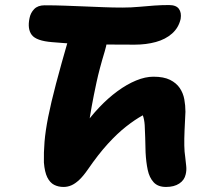

<svg xmlns="http://www.w3.org/2000/svg" viewBox="-20 -730 836 761"><path d="M638 11Q606 11 589 -7.5Q572 -26 565.5 -56.5Q559 -87 557 -126Q556 -158 555.5 -185Q555 -212 553.5 -234.5Q552 -257 546 -273Q515 -256 480 -228.5Q445 -201 407.5 -160Q370 -119 328 -58Q310 -32 294 -17Q278 -2 263 4.5Q248 11 232 11Q211 11 194.5 2.5Q178 -6 167.5 -27Q157 -48 154 -86Q153 -125 156.5 -168Q160 -211 171 -266.5Q182 -322 202 -398Q222 -474 253 -581Q260 -611 281 -629Q302 -647 329 -647Q365 -647 383.5 -635Q402 -623 405 -596Q408 -569 395 -526Q374 -457 362.5 -403.5Q351 -350 343.5 -308.5Q336 -267 331.5 -233.5Q327 -200 322 -171L308 -224Q338 -267 373 -304Q408 -341 445.5 -368.5Q483 -396 519.5 -411Q556 -426 588 -426Q629 -426 654 -413.5Q679 -401 692.5 -381Q706 -361 710.5 -336.5Q715 -312 715 -287Q713 -248 711.5 -213.5Q710 -179 710.5 -153Q711 -127 714 -109Q716 -90 718 -72.5Q720 -55 716 -39Q711 -16 690.5 -2.5Q670 11 638 11ZM514 -553Q457 -553 402.5 -553.5Q348 -554 294 -556Q240 -558 186 -563Q124 -568 106 -591.5Q88 -615 97 -658Q101 -679 115.5 -694Q130 -709 157 -709Q199 -709 238 -707.5Q277 -706 315.5 -704.5Q354 -703 390.5 -701.5Q427 -700 465 -700Q500 -700 531.5 -703Q563 -706 592 -708Q621 -710 650 -710Q678 -710 689 -695Q700 -680 696 -655Q688 -620 662 -597Q636 -574 597.5 -563.5Q559 -553 514 -553Z"/></svg>

Font: Shantell Sans Light
Style: Bold Italic
Weight: 700
Italic angle: -11°
Version: Version 1.011;[c5ecc13dd]